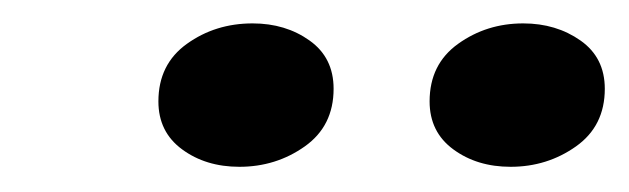

<svg xmlns="http://www.w3.org/2000/svg" viewBox="-20 -766 524 160"><path d="M179.5 -627Q151.5 -627 131.8 -641.5Q112 -656 112 -681.5Q112 -712.5 135.8 -729.5Q159.5 -746.5 190.5 -746.5Q218 -746.5 238 -732.2Q258 -718 258 -692Q258 -661 234 -644Q210 -627 179.5 -627ZM405.5 -627Q377.5 -627 357.8 -641.5Q338 -656 338 -681.5Q338 -712.5 361.8 -729.5Q385.5 -746.5 416 -746.5Q443.5 -746.5 463.8 -732.2Q484 -718 484 -692Q484 -661 460 -644Q436 -627 405.5 -627Z"/></svg>

Font: Epilogue SemiBold
Style: Italic
Weight: 600
Italic angle: -12°
Designer: Tyler Finck
Foundry: Etcetera Type Co
Version: Version 2.111; ttfautohint (v1.8.3)